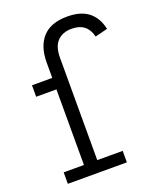

<svg xmlns="http://www.w3.org/2000/svg" viewBox="-147 -888 798 975"><g transform="rotate(-20 252.0 -400.0)"><path d="M48.5 0V-62H158V-470.5H48.5V-532.5H158V-615Q158 -702.5 202 -751Q246 -799.5 335 -799.5Q408.5 -799.5 450 -766.5Q491.5 -733.5 504.5 -671.5L437 -654.5Q427.5 -694 402.2 -713.8Q377 -733.5 335.5 -733.5Q286 -733.5 258 -704.5Q230 -675.5 230 -615V-62H367.5V0Z"/></g></svg>

Font: Hepta Slab ExtraLight
Style: Regular
Weight: 400
Version: Version 1.102